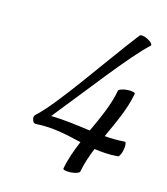

<svg xmlns="http://www.w3.org/2000/svg" viewBox="-150 -925 913 1047"><g transform="rotate(20 306.5 -402.0)"><path d="M115 -169C207 -184 291 -171 376 -159C358 -103 343 -48 338 8C337 15 357 18 383 14C408 10 430 0 430 -8C435 -55 446 -103 461 -150C504 -148 548 -148 594 -156C602 -157 610 -178 612 -202C614 -227 610 -246 602 -244C563 -238 526 -235 489 -235C521 -326 556 -417 564 -508C565 -515 545 -518 519 -514C494 -510 472 -500 472 -492C464 -407 433 -322 402 -236C328 -239 254 -244 177 -238C309 -433 469 -690 557 -785C561 -792 548 -805 527 -813C506 -822 485 -823 480 -815C351 -614 186 -311 93 -213C87 -204 87 -194 92 -186C95 -174 104 -167 115 -169Z"/></g></svg>

Font: Nupuram Condensed Oblique
Style: Regular
Weight: 400
Width: 3
Designer: Santhosh Thottingal (santhosh.thottingal@gmail.com)
Foundry: SMC
Version: Version 1.000